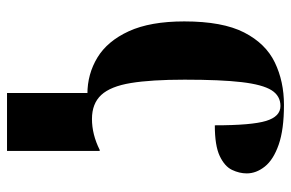

<svg xmlns="http://www.w3.org/2000/svg" viewBox="-161 -429 829 547"><g transform="rotate(90 253.5 -155.5)"><path d="M245 239V10H248Q191 10 144 -18.5Q97 -47 69 -108Q41 -169 41 -266Q41 -375 72.5 -436.5Q104 -498 158 -524Q212 -550 279 -550Q349 -550 392 -535Q435 -520 454.5 -495.5Q474 -471 474 -444Q474 -423 464 -402Q454 -381 424.5 -367Q395 -353 337 -353Q337 -458 324.5 -499Q312 -540 282 -540Q253 -540 237 -514.5Q221 -489 214 -429.5Q207 -370 207 -267Q207 -172 216.5 -114Q226 -56 250.5 -29.5Q275 -3 319 -3Q341 -3 363 -8.5Q385 -14 407 -25H410V239Z"/></g></svg>

Font: Noto Serif Display SemiCondensed ExtraBold
Style: Regular
Weight: 800
Width: 4
Designer: Monotype Design Team
Foundry: Monotype Imaging Inc.
Version: Version 2.009